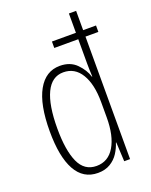

<svg xmlns="http://www.w3.org/2000/svg" viewBox="-144 -838 728 925"><g transform="rotate(-20 220.0 -375.0)"><path d="M196 10Q121 10 83 -58.5Q45 -127 45 -258Q45 -395 85 -466.5Q125 -538 198 -538Q251 -538 283 -505.5Q315 -473 326 -436H328Q327 -455 326.5 -472Q326 -489 326 -505V-628H203V-661H326V-760H363V-661H429V-628H363V0H333L328 -98H326Q318 -72 302 -47Q286 -22 259.5 -6Q233 10 196 10ZM201 -24Q261 -24 293.5 -78.5Q326 -133 326 -227V-306Q326 -397 294 -450Q262 -503 203 -503Q144 -503 114 -440.5Q84 -378 84 -258Q84 -146 111.5 -85Q139 -24 201 -24Z"/></g></svg>

Font: Noto Sans Khmer UI ExtraCondensed ExtraLight
Style: Regular
Weight: 200
Width: 2
Designer: Danh Hong and the Monotype Design Team
Foundry: Monotype Imaging Inc.
Version: Version 2.002; ttfautohint (v1.8.4.7-5d5b)